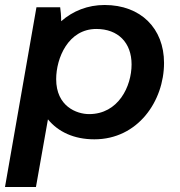

<svg xmlns="http://www.w3.org/2000/svg" viewBox="-26 -549 719 769"><path d="M-6 200H118L166 -71C207 -21 270 9 352 9C526 9 631 -144 631 -297C631 -435 538 -529 393 -529C325 -529 266 -505 219 -464C219 -486 217 -508 215 -520H120ZM331 -92C281 -92 199 -123 199 -232C199 -316 247 -433 360 -433C447 -433 501 -378 501 -291C501 -203 448 -92 331 -92Z"/></svg>

Font: Fixel Display 20240404 SemiBold
Style: Italic
Weight: 600
Italic angle: -10°
Designer: AlfaBravo + MacPaw
Foundry: Kyrylo Tkachov, Marchela Mozhyna, Serhii Makarenko, Maria Weinstein, Zakhar Kryvoshyya
Version: Version 1.211;Glyphs 3.2 (3225)